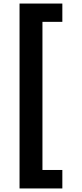

<svg xmlns="http://www.w3.org/2000/svg" viewBox="-20 -887 461 1081"><path d="M90 174H331V70H219V-764H331V-867H90Z"/></svg>

Font: Finlandica SemiBold
Style: Regular
Weight: 600
Designer: Niklas Ekholm, Juho Hiilivirta, Jaakko Suomalainen
Foundry: Helsinki Type Studio
Version: Version 2.000;Glyphs 3.2 (3202)